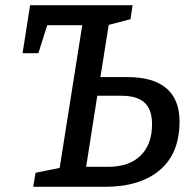

<svg xmlns="http://www.w3.org/2000/svg" viewBox="-20 -720 756 740"><path d="M470 -423Q571 -423 621.5 -379.5Q672 -336 672 -252Q672 -129 596 -64.5Q520 0 384 0H108L117 -54L210 -73L297 -623H162L128 -515H67L96 -700H491L483 -646L399 -624L367 -423ZM396 -77Q478 -77 522 -120.5Q566 -164 566 -241Q566 -298 537 -324.5Q508 -351 447 -351H355L312 -77Z"/></svg>

Font: Bitter Pro Medium
Style: Italic
Weight: 500
Italic angle: -9°
Designer: Sol Matas, and Bitter project Authors
Foundry: Sol Matas
Version: Version 1.010